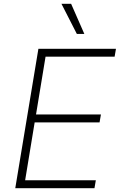

<svg xmlns="http://www.w3.org/2000/svg" viewBox="-20 -982 628 1002"><path d="M59.7 0 180.4 -727.3H585.2L578.1 -686.1H217.7L168 -384.6H506.7L499.6 -343.4H160.9L111.2 -41.2H480.1L473 0ZM420.1 -805H381L300.8 -962H351.2Z"/></svg>

Font: Inter UI Extra Light
Style: Italic
Weight: 200
Italic angle: -9.39999°
Designer: Rasmus Andersson
Foundry: rsms
Version: 3.2;8d6f07862